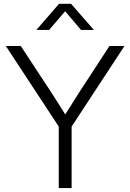

<svg xmlns="http://www.w3.org/2000/svg" viewBox="-20 -963 667 983"><path d="M280.8 0V-314.9L9.8 -727.5H86.4L242.7 -489.7Q261.2 -461.4 278.8 -433.1Q296.4 -404.8 314 -377Q331.5 -404.8 349.4 -433.1Q367.2 -461.4 385.3 -489.7L540.5 -727.5H617.2L346.7 -314.9V0ZM231.4 -809.6H166.5V-810.1L282.2 -943.4H343.8L460.4 -810.1V-809.6H395L313.5 -905.3Z"/></svg>

Font: Inter Display Light
Style: Regular
Weight: 300
Designer: Rasmus Andersson
Foundry: rsms
Version: Version 4.000;git-a52131595